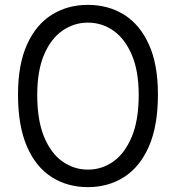

<svg xmlns="http://www.w3.org/2000/svg" viewBox="-20 -751 723 789"><path d="M341 -731Q425 -731 490 -690.5Q555 -650 592 -568Q629 -486 629 -363Q629 -234 592 -149.5Q555 -65 490 -23.5Q425 18 341 18Q257 18 192 -23.5Q127 -65 90.5 -149.5Q54 -234 54 -363Q54 -486 91 -568Q128 -650 193 -690.5Q258 -731 341 -731ZM341 -54Q399 -54 446 -87.5Q493 -121 521.5 -189Q550 -257 550 -361Q550 -460 521.5 -526Q493 -592 446 -625Q399 -658 341 -658Q284 -658 236.5 -625Q189 -592 161 -526Q133 -460 133 -361Q133 -257 161 -189Q189 -121 236.5 -87.5Q284 -54 341 -54Z"/></svg>

Font: Kiwi Maru
Style: Regular
Weight: 400
Designer: Hiroki-Chan
Version: Version 1.100